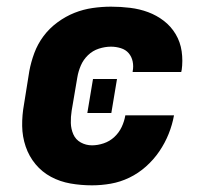

<svg xmlns="http://www.w3.org/2000/svg" viewBox="-20 -548 640 576"><path d="M256 8Q223 8 191.5 2.5Q160 -3 133 -17.5Q106 -32 86.5 -55.5Q67 -79 57 -108.5Q47 -138 46.5 -170Q46 -202 52 -235L68 -335Q73 -362 83 -389Q93 -416 110.5 -439.5Q128 -463 152.5 -481Q177 -499 203.5 -509.5Q230 -520 258 -524Q286 -528 313 -528Q342 -528 370.5 -524.5Q399 -521 424.5 -511.5Q450 -502 471.5 -485.5Q493 -469 507 -445.5Q521 -422 525 -394Q529 -366 525 -337Q524 -336 524 -334.5Q524 -333 524 -332H378Q378 -332 378 -332.5Q378 -333 378 -334Q381 -349 378 -363.5Q375 -378 366 -388.5Q357 -399 342.5 -403.5Q328 -408 313 -408Q295 -408 276.5 -402Q258 -396 244 -382.5Q230 -369 222.5 -351.5Q215 -334 212 -316L195 -216Q192 -197 192.5 -179Q193 -161 200 -145Q207 -129 222.5 -120.5Q238 -112 256 -112Q273 -112 291 -118Q309 -124 323 -137Q337 -150 345 -167Q353 -184 356 -202H502Q497 -174 486 -146.5Q475 -119 458 -94Q441 -69 418 -48.5Q395 -28 368 -15Q341 -2 312.5 3Q284 8 256 8ZM314 -209H242L259 -311H331Z"/></svg>

Font: Iosevka SS04 Hv Ex Obl
Style: Regular
Weight: 900
Width: 7
Italic angle: -9°
Monospace: yes
Designer: Belleve Invis
Foundry: Belleve Invis
Version: Version 19.0.0; ttfautohint (v1.8.4)